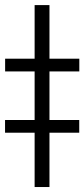

<svg xmlns="http://www.w3.org/2000/svg" viewBox="-43 -752 339 772"><path d="M155.9 -731.5V0H96.2V-731.5ZM-22.4 -464.8V-516H275.9V-464.8ZM-22.7 -218.4V-269.5H275.6V-218.4Z"/></svg>

Font: Inter Zeller Light
Style: Regular
Weight: 300
Designer: Rasmus Andersson; Joe Bland
Foundry: zeller
Version: Version 3.015;git-dec3a8cb1